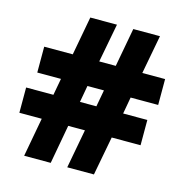

<svg xmlns="http://www.w3.org/2000/svg" viewBox="-106 -812 873 910"><g transform="rotate(15 331.0 -357.0)"><path d="M508.8 -397 494.1 -314.9H612.8V-190.9H471.2L435.1 0H304.2L339.8 -190.9H257.8L223.1 0H92.8L127.9 -190.9H18.1V-314.9H151.9L167 -397H50.8V-523.9H190.9L226.1 -713.9H356.9L320.8 -523.9H401.9L437 -713.9H567.9L532.2 -523.9H644V-397ZM282.2 -314.9H362.8L377.9 -397H296.9Z"/></g></svg>

Font: Sahel Black FD
Style: Black-FD
Weight: 900
Foundry: Saber Rastikerdar (saber.rastikerdar@gmail.com)
Version: Version 3.3.1